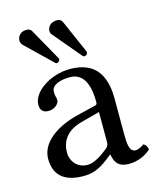

<svg xmlns="http://www.w3.org/2000/svg" viewBox="-102 -723 661 806"><g transform="rotate(-15 228.5 -320.5)"><path d="M86 -645C62.6 -645 48 -626.9 48 -609C48 -603 50 -596 55 -590L169 -480C171 -478 173 -477 176 -477C178.6 -477 189 -481.3 189 -491C189 -492 189 -494 188 -495L110 -634C105 -643 98 -645 86 -645ZM222 -651C190.5 -651 180 -628.8 180 -615C180 -610 181 -604 186 -599L288 -478C290 -476 292 -475 295 -475C306.2 -475 309 -485.4 309 -488C309 -489 309 -491 307.7 -494L245 -637C241 -646 233 -651 222 -651ZM293 -233V-101C293 -88 287 -81 279 -75C253 -54 219 -31 191 -31C141 -31 119 -71 119 -102C119 -147 140 -193 214 -212ZM293 -48C299 -17 309.6 10 360 10C398.3 10 434.3 -7 455 -27C453.3 -39.3 449.3 -47.7 438 -54C430.5 -47.8 413.7 -38 401 -38C372 -38 371 -77 371 -123V-270C371 -412 293 -439 220 -439C138 -439 55 -385 55 -328C55 -304 67 -292 90 -292C119 -292 137 -313 137 -326C137 -333 136 -340 134 -344C133 -347 132 -353 132 -364C132 -395 174 -406 212 -406C246 -406 293 -389 293 -276C293 -269 290 -265 287 -264L201 -243C105 -219 36 -166 36 -98C36 -16 92 10 162 10C196.8 10 227 2 271 -32L291 -48Z"/></g></svg>

Font: Libertinus Serif
Style: Regular
Weight: 400
Designer: Philipp H. Poll
Foundry: Khaled Hosny
Version: Version 6.2